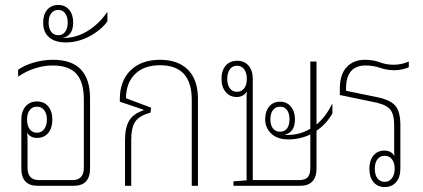

<svg xmlns="http://www.w3.org/2000/svg" viewBox="-20 -749 1706 774"><path d="M132 0Q66 0 66 -70V-266Q66 -300 83 -320Q100 -340 129 -340Q158 -340 174.5 -320Q191 -300 191 -267Q191 -233 174.5 -213Q158 -193 129 -193Q103 -193 89 -214Q91 -201 91 -179V-73Q91 -23 137 -23H272Q318 -23 318 -73V-348Q318 -419 287.5 -452Q257 -485 192 -485Q157 -485 121 -473.5Q85 -462 53 -440V-468Q81 -487 118.5 -497.5Q156 -508 194 -508Q343 -508 343 -353V-70Q343 0 277 0ZM129 -214Q147 -214 158 -228.5Q169 -243 169 -267Q169 -291 158 -305Q147 -319 129 -319Q110 -319 99.5 -305Q89 -291 89 -267Q89 -243 99.5 -228.5Q110 -214 129 -214Z M245 -578Q202 -578 179 -598Q154 -618 154 -658Q154 -691 170.5 -710Q187 -729 215 -729Q242 -729 258.5 -710Q275 -691 275 -658Q275 -605 232 -596H237Q287 -596 333 -624Q379 -652 411 -699H413V-663Q388 -628 341.5 -603Q295 -578 245 -578ZM215 -607Q232 -607 242.5 -620.5Q253 -634 253 -658Q253 -682 242.5 -695.5Q232 -709 215 -709Q197 -709 186.5 -695.5Q176 -682 176 -658Q176 -634 186.5 -620.5Q197 -607 215 -607Z M484 0V-185Q484 -235 501 -263Q518 -291 558 -304V-307L463 -339V-349Q463 -423 506.5 -465.5Q550 -508 625 -508Q698 -508 738 -467.5Q778 -427 778 -351V0H753V-347Q753 -486 625 -486Q560 -486 524 -450Q488 -414 488 -353L589 -315L587 -295Q542 -283 525.5 -259Q509 -235 509 -185V0Z M921 0V-18L974 -22V-347Q974 -368 975 -380Q961 -358 934 -358Q907 -358 890 -378Q873 -398 873 -431Q873 -465 890 -484.5Q907 -504 936 -504Q965 -504 982 -484.5Q999 -465 999 -431V-23H1185Q1210 -23 1220.5 -34.5Q1231 -46 1231 -74V-207Q1189 -187 1143 -187Q1097 -187 1073 -211Q1049 -234 1049 -268Q1049 -300 1065 -319.5Q1081 -339 1109 -339Q1136 -339 1152.5 -319.5Q1169 -300 1169 -268Q1169 -214 1126 -206Q1132 -205 1140 -205Q1189 -205 1231 -230V-501H1256V-247Q1294 -279 1318 -329H1320V-292Q1296 -249 1256 -222V-71Q1256 0 1190 0ZM935 -379Q954 -379 964.5 -393Q975 -407 975 -431Q975 -455 964.5 -469.5Q954 -484 935 -484Q917 -484 906.5 -469.5Q896 -455 896 -431Q896 -407 906.5 -393Q917 -379 935 -379ZM1109 -218Q1127 -218 1137 -231Q1147 -244 1147 -268Q1147 -292 1137 -305.5Q1127 -319 1109 -319Q1091 -319 1080.5 -305.5Q1070 -292 1070 -268Q1070 -244 1080.5 -231Q1091 -218 1109 -218Z M1531 5Q1502 5 1485.5 -15Q1469 -35 1469 -69Q1469 -102 1485.5 -122Q1502 -142 1530 -142Q1557 -142 1570 -120Q1569 -129 1569 -137Q1569 -145 1569 -153V-244Q1569 -285 1555 -305Q1541 -325 1499 -335L1350 -366V-392Q1350 -449 1377.5 -478.5Q1405 -508 1451 -508Q1484 -508 1510.5 -498Q1537 -488 1568 -488Q1583 -488 1599 -491.5Q1615 -495 1628 -501V-478Q1618 -473 1602 -469.5Q1586 -466 1569 -466Q1540 -466 1512.5 -475.5Q1485 -485 1454 -485Q1375 -485 1375 -392V-383L1502 -357Q1554 -346 1574 -322.5Q1594 -299 1594 -244V-69Q1594 -35 1577 -15Q1560 5 1531 5ZM1531 -16Q1549 -16 1560 -30.5Q1571 -45 1571 -69Q1571 -93 1560 -107Q1549 -121 1531 -121Q1512 -121 1501.5 -107Q1491 -93 1491 -69Q1491 -44 1501.5 -30Q1512 -16 1531 -16Z"/></svg>

Font: Noto Sans Thai Looped UI Narrow Thin
Style: Regular
Weight: 100
Width: 4
Designer: Cadson Demak Team
Foundry: Cadson Demak Co., Ltd.
Version: Version 1.000; ttfautohint (v1.8.4.7-5d5b)